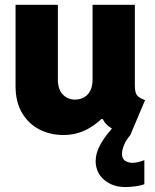

<svg xmlns="http://www.w3.org/2000/svg" viewBox="-20 -547 636 789"><path d="M495.1 221.7Q443.4 221.7 408.7 192.6Q374 163.6 373 116.2Q373.5 83 388.7 54.2Q403.8 25.4 421.1 4.4Q438.5 -16.6 445.3 -26.4L515.6 7.8Q498 28.8 489.7 49.1Q481.4 69.3 481.4 84Q481.4 106.4 495.1 114.3Q508.8 122.1 523.4 122.1Q537.6 122.1 551 118.4Q564.5 114.7 573.2 111.3V210Q558.6 215.8 535.4 218.8Q512.2 221.7 495.1 221.7ZM240.2 7.8Q187 7.8 142.3 -14.9Q97.7 -37.6 70.8 -82.5Q43.9 -127.4 43.9 -194.3V-527.3H217.8V-219.7Q217.8 -179.7 238 -158.7Q258.3 -137.7 288.1 -137.7Q309.1 -137.7 325.4 -147Q341.8 -156.2 351.1 -174.6Q360.4 -192.9 360.4 -219.7V-527.3H534.2V-194.3Q534.2 -168 542.5 -156.2Q550.8 -144.5 576.2 -135.7L515.6 7.8Q451.2 -6.8 422.9 -31Q394.5 -55.2 393.6 -97.7L423.8 -57.6H358.4L438.5 -106.4Q402.8 -55.2 352.3 -23.7Q301.8 7.8 240.2 7.8Z"/></svg>

Font: Reddit Sans Black
Style: Regular
Weight: 900
Version: Version 1.014